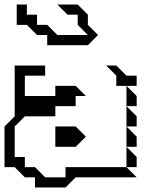

<svg xmlns="http://www.w3.org/2000/svg" viewBox="-20 -785 662 850"><path d="M495 -405V-450L450 -495H495L540 -450H585V-405ZM540 -315V-405L585 -360V-315ZM540 -225V-315L585 -270V-225ZM540 -135V-225L585 -180V-135ZM540 -45V-135L585 -90V-45ZM0 -45V-225L45 -270V-495H180V-450H90V-360H225V-405H315L360 -360H315V-315H225V-270H90L45 -225V-90H90V-45H135L180 0H270V-45H540L585 0H315L270 45H135V0H90L45 -45ZM225 -135V-225H315L360 -180L315 -135ZM189 -585V-630H144L99 -675H54V-765H99V-720H144V-675H189L234 -630H369L324 -675V-720H279L234 -765H324L369 -720V-675L414 -630L369 -585Z"/></svg>

Font: Rubik Iso
Style: Regular
Weight: 400
Designer: Hubert and Fischer, NaN
Foundry: Hubert and Fischer, NaN
Version: Version 2.200